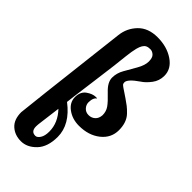

<svg xmlns="http://www.w3.org/2000/svg" viewBox="-334 -831 1245 1245"><g transform="rotate(45 288.0 -209.0)"><path d="M301 154Q301 246 254.5 294.5Q208 343 151.5 343Q95 343 57.5 309Q20 275 20 208Q20 192 112 -591Q120 -661 168.5 -711Q217 -761 302.5 -761Q388 -761 449 -720Q510 -679 510 -615Q510 -569 483 -533.5Q456 -498 428 -480Q356 -431 356 -402Q356 -389 362.5 -383.5Q369 -378 371.5 -376Q374 -374 380 -370Q392 -362 402.5 -355Q413 -348 435 -333Q457 -318 474 -305Q491 -292 512 -270Q551 -229 551 -157.5Q551 -86 493 -40Q435 6 347 6Q286 6 241.5 -26.5Q197 -59 197 -108Q197 -157 230 -180.5Q263 -204 293 -204Q304 -204 306 -202Q297 -199 290 -184Q283 -169 283 -146Q283 -123 299.5 -105Q316 -87 342 -87Q368 -87 386.5 -103.5Q405 -120 407 -151Q407 -185 389 -211Q371 -237 324.5 -281Q278 -325 278 -367Q278 -409 300.5 -448Q323 -487 348 -531Q373 -575 373 -609Q373 -643 359 -657Q343 -673 323.5 -673Q304 -673 292 -667Q280 -661 271.5 -647Q263 -633 257 -610Q249 -578 243.5 -529Q238 -480 232.5 -430.5Q227 -381 211 -265.5Q195 -150 190 -107L183 -49Q301 41 301 154ZM153 205Q153 252 193 252Q209 252 223.5 230Q238 208 238 168Q238 88 175 22L154 186Q153 193 153 205Z"/></g></svg>

Font: Lily Script One
Style: Regular
Weight: 400
Designer: Julia Petretta
Foundry: Julia Petretta
Version: Version 1.002;PS 001.001;hotconv 1.0.70;makeotf.lib2.5.58329